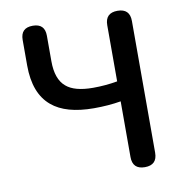

<svg xmlns="http://www.w3.org/2000/svg" viewBox="-82 -813 847 890"><g transform="rotate(-10 341.5 -368.0)"><path d="M529 0Q471 0 471 -58V-320Q413 -310 344 -310Q212 -310 146 -366Q73 -427 73 -559V-679Q73 -736 130 -736Q187 -736 187 -679V-559Q187 -474 230 -438Q269 -404 356 -404Q415 -404 471 -414V-678Q471 -736 529 -736Q587 -736 587 -678V-368V-58Q587 0 529 0Z"/></g></svg>

Font: GenSenRounded TW M
Style: Regular
Weight: 500
Version: Version 1.501;PS 1;hotconv 16.6.51;makeotf.lib2.5.65220